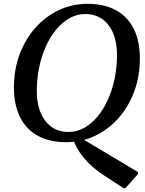

<svg xmlns="http://www.w3.org/2000/svg" viewBox="-20 -726 755 1002"><path d="M624.9 256.2 527.2 192.4Q461.3 150.3 418 98.5Q374.7 46.7 360 -8L420.6 -30V5L699.7 171.7V182.4L634.6 256.2ZM325 16Q238.3 16 177.3 -17.4Q116.3 -50.8 84.5 -115Q52.7 -179.2 52.7 -269.4Q52.7 -362 82 -441.3Q111.4 -520.6 163.7 -579.9Q216 -639.2 286 -672.6Q356.1 -706 437.6 -706Q524.3 -706 585.3 -672.6Q646.3 -639.2 678.1 -575.5Q709.9 -511.8 709.9 -420.6Q709.9 -328 680.5 -248.7Q651.2 -169.4 598.9 -110.1Q546.6 -50.8 476.5 -17.4Q406.5 16 325 16ZM337.6 -37.3Q380.9 -37.3 419.2 -58.5Q457.6 -79.8 489.1 -117.8Q520.7 -155.9 543.4 -206.7Q566.2 -257.6 578.4 -316.6Q590.5 -375.7 590.5 -438.1Q590.5 -537.8 546.1 -595.2Q501.6 -652.7 424.9 -652.7Q381.7 -652.7 343.3 -631.5Q305 -610.2 273.4 -572.2Q241.9 -534.1 219.1 -483.3Q196.4 -432.4 184.2 -373.4Q172 -314.5 172 -251.9Q172 -153 216.5 -95.2Q260.9 -37.3 337.6 -37.3Z"/></svg>

Font: Platypi Light
Style: Italic
Weight: 300
Italic angle: -13°
Designer: David Sargent
Foundry: Bolt Cutter Type
Version: Version 1.200